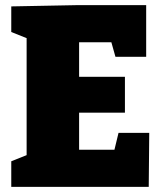

<svg xmlns="http://www.w3.org/2000/svg" viewBox="-20 -730 636 750"><path d="M427 -145 443 -211H563L561 0H24V-100L84 -124V-581L24 -605V-705L284 -710H551V-508H431L415 -565H289V-430H468V-290H289V-145Z"/></svg>

Font: Bitter Pro Black
Style: Regular
Weight: 900
Designer: Sol Matas, and Bitter project Authors
Foundry: Sol Matas
Version: Version 1.010